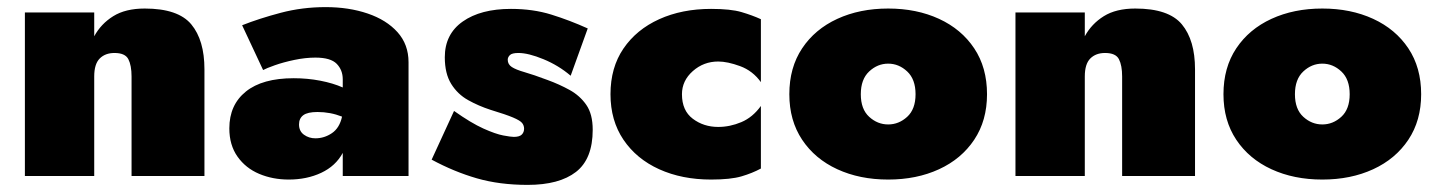

<svg xmlns="http://www.w3.org/2000/svg" viewBox="-20 -495 4047 540"><path d="M350 -280Q350 -311 341 -328.5Q332 -346 302 -346Q276 -346 260.5 -330.5Q245 -315 245 -280V0H50V-460H245V-393Q264 -428 298.5 -449.5Q333 -471 387 -471Q481 -471 518 -426.5Q555 -382 555 -300V0H350Z M720 -298 661 -424Q709 -443 769.5 -459Q830 -475 896 -475Q961 -475 1014 -457Q1067 -439 1098 -404.5Q1129 -370 1129 -320V0H944V-65Q924 -28 883.5 -9Q843 10 792 10Q747 10 709 -6Q671 -22 648 -54.5Q625 -87 625 -134Q625 -200 671.5 -237.5Q718 -275 806 -275Q845 -275 881 -268Q917 -261 944 -249V-272Q944 -298 927 -315.5Q910 -333 867 -333Q839 -333 808 -326.5Q777 -320 753 -311.5Q729 -303 720 -298ZM821 -145Q821 -126 835 -116Q849 -106 867 -106Q892 -106 913.5 -120.5Q935 -135 942 -167Q909 -180 873 -180Q845 -180 833 -171Q821 -162 821 -145Z M1257 -183Q1305 -149 1339.5 -133.5Q1374 -118 1395.5 -114Q1417 -110 1425 -110Q1441 -110 1447.5 -116.5Q1454 -123 1454 -133Q1454 -142 1448.5 -149Q1443 -156 1423 -164.5Q1403 -173 1360 -186Q1326 -197 1296.5 -213.5Q1267 -230 1249 -259Q1231 -288 1231 -334Q1231 -399 1281.5 -434.5Q1332 -470 1417 -470Q1479 -470 1530.5 -454Q1582 -438 1633 -415L1585 -282Q1551 -311 1508.5 -328.5Q1466 -346 1438 -346Q1420 -346 1414 -340Q1408 -334 1408 -327Q1408 -314 1419.5 -306.5Q1431 -299 1455.5 -292Q1480 -285 1520 -270Q1553 -258 1582 -242Q1611 -226 1629 -200Q1647 -174 1647 -130Q1647 -48 1600 -11.5Q1553 25 1464 25Q1385 25 1321 6.5Q1257 -12 1194 -46Z M1898 -230Q1898 -184 1928.5 -161Q1959 -138 2000 -138Q2033 -138 2065 -151.5Q2097 -165 2120 -197V-21Q2096 -8 2065.5 1Q2035 10 1980 10Q1898 10 1834 -19Q1770 -48 1733.5 -102Q1697 -156 1697 -230Q1697 -305 1733.5 -358.5Q1770 -412 1834 -441Q1898 -470 1980 -470Q2035 -470 2065.5 -461Q2096 -452 2120 -441V-264Q2097 -296 2061.5 -309Q2026 -322 2000 -322Q1959 -322 1928.5 -295Q1898 -268 1898 -230Z M2200 -230Q2200 -305 2236 -359Q2272 -413 2335 -442Q2398 -471 2478 -471Q2558 -471 2621 -442Q2684 -413 2720 -359Q2756 -305 2756 -230Q2756 -156 2720 -102Q2684 -48 2621 -19Q2558 10 2478 10Q2398 10 2335 -19Q2272 -48 2236 -102Q2200 -156 2200 -230ZM2401 -230Q2401 -188 2424.5 -166.5Q2448 -145 2478 -145Q2508 -145 2531.5 -166.5Q2555 -188 2555 -230Q2555 -272 2531.5 -294Q2508 -316 2478 -316Q2448 -316 2424.5 -294Q2401 -272 2401 -230Z M3136 -280Q3136 -311 3127 -328.5Q3118 -346 3088 -346Q3062 -346 3046.5 -330.5Q3031 -315 3031 -280V0H2836V-460H3031V-393Q3050 -428 3084.5 -449.5Q3119 -471 3173 -471Q3267 -471 3304 -426.5Q3341 -382 3341 -300V0H3136Z M3421 -230Q3421 -305 3457 -359Q3493 -413 3556 -442Q3619 -471 3699 -471Q3779 -471 3842 -442Q3905 -413 3941 -359Q3977 -305 3977 -230Q3977 -156 3941 -102Q3905 -48 3842 -19Q3779 10 3699 10Q3619 10 3556 -19Q3493 -48 3457 -102Q3421 -156 3421 -230ZM3622 -230Q3622 -188 3645.5 -166.5Q3669 -145 3699 -145Q3729 -145 3752.5 -166.5Q3776 -188 3776 -230Q3776 -272 3752.5 -294Q3729 -316 3699 -316Q3669 -316 3645.5 -294Q3622 -272 3622 -230Z"/></svg>

Font: Jost* Black
Style: Regular
Weight: 900
Version: Version 3.7